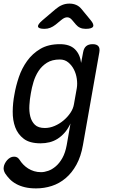

<svg xmlns="http://www.w3.org/2000/svg" viewBox="-30 -805 650 1065"><path d="M361 -120Q347 -90 329 -69.5Q311 -49 290 -35.5Q269 -22 245 -16Q221 -10 195 -10Q135 -10 102 -35Q69 -60 54.5 -99Q40 -138 40.5 -186.5Q41 -235 50 -281Q58 -328 74.5 -377Q91 -426 120.5 -467Q150 -508 194 -534Q238 -560 302 -560Q357 -560 385.5 -532Q414 -504 420 -456L431 -515Q435 -538 448 -549Q461 -560 484 -560Q506 -560 515.5 -549Q525 -538 521 -515L430 0Q419 63 394 108.5Q369 154 334 183.5Q299 213 257 226.5Q215 240 170 240Q135 240 108 233.5Q81 227 60 215.5Q39 204 24 188.5Q9 173 -2 156Q-7 147 -9 138Q-11 129 -9 120Q-8 112 -3 102Q2 92 9.5 83.5Q17 75 26.5 69.5Q36 64 48 64Q59 64 66 68.5Q73 73 79 82Q87 95 99 107.5Q111 120 126 129.5Q141 139 159 144.5Q177 150 198 150Q216 150 237.5 142.5Q259 135 279.5 117.5Q300 100 316 71.5Q332 43 340 0ZM219 -95Q246 -95 273 -106.5Q300 -118 322.5 -137Q345 -156 360.5 -179Q376 -202 380 -226L396 -316Q400 -340 396 -368Q392 -396 380 -419.5Q368 -443 348.5 -459Q329 -475 302 -475Q259 -475 230.5 -457Q202 -439 184 -411.5Q166 -384 156 -351Q146 -318 141 -287Q135 -255 133 -221Q131 -187 138 -159Q145 -131 163.5 -113Q182 -95 219 -95ZM217 -645Q184 -645 181 -657Q178 -669 205 -692L279 -755Q297 -770 315.5 -777.5Q334 -785 355 -785Q376 -785 393 -777.5Q410 -770 422 -755L473 -693Q493 -669 486 -657Q479 -645 445 -645Q428 -645 414.5 -651Q401 -657 391 -669L369 -695Q357 -709 342.5 -709Q328 -709 311 -695L278 -668Q264 -657 249 -651Q234 -645 217 -645Z"/></svg>

Font: Maple Mono
Style: Italic
Weight: 400
Italic angle: -10°
Monospace: yes
Designer: subframe7536
Version: Version 7.300